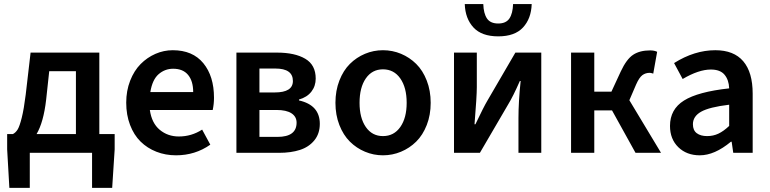

<svg xmlns="http://www.w3.org/2000/svg" viewBox="-20 -749 3773 941"><path d="M206.1 -259.8Q193.4 -149.9 159.2 -91.8H352.1V-399.9H221.2ZM126 0V171.9H25.9L15.1 -17.1V-91.8H43Q57.1 -99.1 66.7 -114.7Q76.2 -130.4 86.7 -172.4Q97.2 -214.4 106 -285.2L129.9 -491.2H466.8V-91.8H542V-17.1L529.8 171.9H431.2V0Z M828.6 -412.1Q788.1 -412.1 757.3 -385.3Q726.6 -358.4 716.8 -297.9H926.8Q926.8 -351.6 901.9 -381.8Q877 -412.1 828.6 -412.1ZM842.8 12.2Q791 12.2 746.3 -5.4Q701.7 -22.9 668.9 -55.2Q636.2 -87.4 617.4 -136.7Q598.6 -186 598.6 -246.1Q598.6 -304.2 617.9 -353.5Q637.2 -402.8 669.2 -435.1Q701.2 -467.3 741.9 -485.1Q782.7 -502.9 826.7 -502.9Q924.3 -502.9 976.6 -439.2Q1028.8 -375.5 1028.8 -270Q1028.8 -239.3 1022.5 -210H714.4Q723.6 -145.5 762.9 -112.8Q802.2 -80.1 856.4 -80.1Q918.5 -80.1 970.7 -113.8L1010.7 -40Q936.5 12.2 842.8 12.2Z M1138.7 0V-491.2H1337.4Q1425.3 -491.2 1476.3 -460.9Q1527.3 -430.7 1527.3 -363.8Q1527.3 -327.1 1506.1 -299.8Q1484.9 -272.5 1445.3 -261.2V-256.8Q1547.4 -233.9 1547.4 -142.1Q1547.4 -93.8 1520.5 -61Q1493.7 -28.3 1450 -14.2Q1406.2 0 1347.7 0ZM1251.5 -295.9H1326.7Q1415.5 -295.9 1415.5 -352.1Q1415.5 -413.1 1329.6 -413.1H1251.5ZM1251.5 -78.1H1339.4Q1433.6 -78.1 1433.6 -147.9Q1433.6 -177.2 1408.7 -193.6Q1383.8 -210 1335.4 -210H1251.5Z M1856.9 12.2Q1811 12.2 1769 -5.4Q1727.1 -22.9 1694.8 -54.9Q1662.6 -86.9 1643.3 -136.2Q1624 -185.5 1624 -245.1Q1624 -304.7 1643.3 -354.2Q1662.6 -403.8 1694.8 -435.8Q1727.1 -467.8 1769 -485.4Q1811 -502.9 1856.9 -502.9Q1903.3 -502.9 1945.3 -485.4Q1987.3 -467.8 2019.8 -435.8Q2052.2 -403.8 2071.5 -354.2Q2090.8 -304.7 2090.8 -245.1Q2090.8 -185.5 2071.5 -136.2Q2052.2 -86.9 2019.8 -54.9Q1987.3 -22.9 1945.3 -5.4Q1903.3 12.2 1856.9 12.2ZM1856.9 -82Q1910.6 -82 1941.9 -126.5Q1973.1 -170.9 1973.1 -245.1Q1973.1 -319.8 1941.9 -364.5Q1910.6 -409.2 1856.9 -409.2Q1803.7 -409.2 1772.9 -364.7Q1742.2 -320.3 1742.2 -245.1Q1742.2 -170.9 1772.9 -126.5Q1803.7 -82 1856.9 -82Z M2205.1 0V-491.2H2316.9V-321.8Q2316.9 -277.8 2305.7 -140.1H2310.1Q2351.1 -226.1 2367.7 -253.9L2505.9 -491.2H2632.8V0H2521V-169.9Q2521 -250 2531.7 -352.1H2527.8Q2495.1 -277.3 2469.7 -235.8L2332 0ZM2257.8 -729H2348.6Q2350.1 -683.1 2366.7 -658.4Q2383.3 -633.8 2421.9 -633.8Q2460 -633.8 2476.6 -658.4Q2493.2 -683.1 2494.6 -729H2585.9Q2583.5 -657.7 2543.2 -614.3Q2502.9 -570.8 2421.9 -570.8Q2340.8 -570.8 2300.5 -614.3Q2260.3 -657.7 2257.8 -729Z M2778.8 0V-491.2H2892.6V-299.8H2976.6L3022.5 -398.9Q3050.8 -459.5 3083.3 -480.7Q3115.7 -502 3166.5 -502Q3187 -502 3200.7 -495.1L3181.6 -388.2Q3169.9 -392.1 3164.6 -392.1Q3143.6 -392.1 3128.2 -380.6Q3112.8 -369.1 3097.7 -335L3064.5 -257.8L3219.7 0H3094.7L2979.5 -208H2892.6V0Z M3409.7 12.2Q3345.2 12.2 3304.4 -27.6Q3263.7 -67.4 3263.7 -131.8Q3263.7 -213.4 3332.3 -256.3Q3400.9 -299.3 3553.7 -315.9Q3552.2 -357.4 3531 -382.8Q3509.8 -408.2 3463.9 -408.2Q3404.3 -408.2 3325.7 -361.8L3283.7 -439.9Q3383.8 -502.9 3485.8 -502.9Q3576.7 -502.9 3622.8 -448.7Q3668.9 -394.5 3668.9 -290V0H3573.7L3565.9 -54.2H3562Q3481.9 12.2 3409.7 12.2ZM3445.8 -82Q3475.6 -82 3501 -94Q3526.4 -106 3553.7 -131.8V-235.8Q3456.1 -224.1 3416 -201.4Q3376 -178.7 3376 -140.1Q3376 -110.4 3394.8 -96.2Q3413.6 -82 3445.8 -82Z"/></svg>

Font: Source Sans 3 Semibold
Style: Regular
Weight: 600
Designer: Paul D. Hunt
Foundry: Adobe
Version: Version 3.052;hotconv 1.1.0;makeotfexe 2.6.0